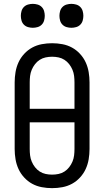

<svg xmlns="http://www.w3.org/2000/svg" viewBox="-20 -967 540 995"><path d="M250 8Q223 8 196.5 3Q170 -2 147 -14.5Q124 -27 105.5 -47Q87 -67 76 -91Q65 -115 60.5 -141.5Q56 -168 56 -195V-540Q56 -567 60.5 -593.5Q65 -620 76 -644Q87 -668 105.5 -688Q124 -708 147 -720.5Q170 -733 196.5 -738Q223 -743 250 -743Q277 -743 303.5 -738Q330 -733 353 -720.5Q376 -708 394.5 -688Q413 -668 424 -644Q435 -620 439.5 -593.5Q444 -567 444 -540V-195Q444 -168 439.5 -141.5Q435 -115 424 -91Q413 -67 394.5 -47Q376 -27 353 -14.5Q330 -2 303.5 3Q277 8 250 8ZM134 -403H366V-540Q366 -557 364 -573.5Q362 -590 355.5 -605.5Q349 -621 338.5 -634.5Q328 -648 314 -657Q300 -666 283.5 -669.5Q267 -673 250 -673Q233 -673 216.5 -669.5Q200 -666 186 -657Q172 -648 161.5 -634.5Q151 -621 144.5 -605.5Q138 -590 136 -573.5Q134 -557 134 -540ZM250 -62Q267 -62 283.5 -65.5Q300 -69 314 -78Q328 -87 338.5 -100.5Q349 -114 355.5 -129.5Q362 -145 364 -161.5Q366 -178 366 -195V-333H134V-195Q134 -178 136 -161.5Q138 -145 144.5 -129.5Q151 -114 161.5 -100.5Q172 -87 186 -78Q200 -69 216.5 -65.5Q233 -62 250 -62ZM350 -823Q338 -823 325.5 -826.5Q313 -830 304 -839Q295 -848 291.5 -860.5Q288 -873 288 -885Q288 -897 291.5 -909.5Q295 -922 304 -931Q313 -940 325.5 -943.5Q338 -947 350 -947Q362 -947 374.5 -943.5Q387 -940 396 -931Q405 -922 408.5 -909.5Q412 -897 412 -885Q412 -873 408.5 -860.5Q405 -848 396 -839Q387 -830 374.5 -826.5Q362 -823 350 -823ZM150 -823Q138 -823 125.5 -826.5Q113 -830 104 -839Q95 -848 91.5 -860.5Q88 -873 88 -885Q88 -897 91.5 -909.5Q95 -922 104 -931Q113 -940 125.5 -943.5Q138 -947 150 -947Q162 -947 174.5 -943.5Q187 -940 196 -931Q205 -922 208.5 -909.5Q212 -897 212 -885Q212 -873 208.5 -860.5Q205 -848 196 -839Q187 -830 174.5 -826.5Q162 -823 150 -823Z"/></svg>

Font: Iosevka
Style: Regular
Weight: 400
Monospace: yes
Designer: Belleve Invis
Foundry: Belleve Invis
Version: Version 33.2.3; ttfautohint (v1.8.4)